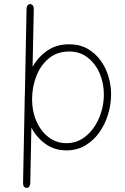

<svg xmlns="http://www.w3.org/2000/svg" viewBox="-20 -723 609 935"><path d="M109.9 191.9Q92.3 190.9 92.3 168.5L100.1 -228Q100.1 -233.4 100.1 -238.3Q100.1 -251 101.1 -263.2L109.4 -680.7Q109.4 -690.4 114.5 -696.8Q119.6 -703.1 127.4 -703.1Q134.8 -702.6 139.9 -696Q145 -689.5 144.5 -679.7L138.7 -397.5Q165.5 -445.3 210 -476.3Q254.4 -507.3 316.9 -507.3Q367.2 -507.3 405.3 -486.1Q443.4 -464.8 469.2 -429.4Q495.1 -394 508.1 -350.8Q521 -307.6 521 -263.7Q521 -214.8 506.3 -166.3Q491.7 -117.7 463.6 -78.1Q435.5 -38.6 395.3 -14.6Q355 9.3 303.7 9.3Q245.6 9.3 202.1 -21.7Q158.7 -52.7 132.8 -101.1L127.4 169.4Q127.4 178.7 122.3 185.3Q117.2 191.9 109.9 191.9ZM316.9 -472.2Q258.8 -472.2 218.5 -439.2Q178.2 -406.2 157.2 -353Q136.2 -299.8 136.2 -238.3Q136.2 -180.7 157.5 -132.3Q178.7 -84 216.6 -54.9Q254.4 -25.9 303.7 -25.9Q357.4 -25.9 398.4 -60.1Q439.5 -94.2 462.6 -148.7Q485.8 -203.1 485.8 -263.7Q485.8 -317.4 465.6 -365Q445.3 -412.6 407.5 -442.4Q369.6 -472.2 316.9 -472.2Z"/></svg>

Font: Mikhak ExtraLight
Style: Regular
Weight: 200
Designer: Amin Abedi
Version: Version 3.3